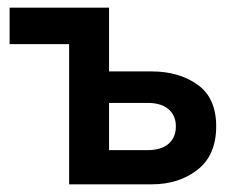

<svg xmlns="http://www.w3.org/2000/svg" viewBox="-20 -480 632 500"><path d="M160 -365H5V-460H264V-294H375Q446 -294 494.5 -259.5Q543 -225 543 -151Q543 -76 494.5 -38Q446 0 375 0H160ZM364 -212H264V-89H364Q400 -89 419 -105.5Q438 -122 438 -151Q438 -179 419 -195.5Q400 -212 364 -212Z"/></svg>

Font: Jost* Medium
Style: Regular
Weight: 500
Version: Version 3.7